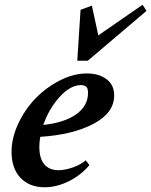

<svg xmlns="http://www.w3.org/2000/svg" viewBox="-20 -772 633 803"><path d="M303.2 -518.1 316.9 -731 364.3 -748.5 391.1 -624 576.2 -752 592.8 -726.6 347.2 -518.1ZM166.5 11.2Q103.5 11.2 65.9 -28.1Q28.3 -67.4 28.3 -137.2Q28.3 -194.8 56.4 -254.9Q84.5 -314.9 128.7 -360.6Q172.9 -406.2 230.2 -435.5Q287.6 -464.8 343.3 -464.8Q394 -464.8 426 -440.4Q458 -416 457.5 -372.6Q457.5 -299.8 371.1 -254.2Q284.7 -208.5 148.4 -199.7Q144.5 -177.7 144.5 -158.7Q144.5 -108.4 165.8 -84.2Q187 -60.1 225.1 -60.1Q250 -60.1 283.4 -71.3Q316.9 -82.5 338.4 -101.6L354 -81.5Q318.4 -39.1 267.6 -13.9Q216.8 11.2 166.5 11.2ZM318.4 -416Q274.4 -416 229.5 -366.7Q184.6 -317.4 161.1 -249.5Q249 -258.8 298.6 -293.9Q348.1 -329.1 348.1 -383.3Q348.1 -403.3 340.3 -409.7Q332.5 -416 318.4 -416Z"/></svg>

Font: Elstob 6pt
Style: Italic
Weight: 700
Italic angle: -20°
Designer: Peter S. Baker
Version: Version 1.015